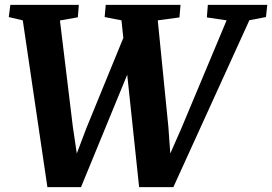

<svg xmlns="http://www.w3.org/2000/svg" viewBox="-20 -763 1117 788"><path d="M174.5 5 73.5 -679.5 16 -693 22.5 -743H303.5L299.5 -692L226 -679L279 -242.5L304.5 -70L272.5 -73L334.5 -237L491.5 -620.5L510 -475.5L312.5 5ZM551 5 478.5 -679.5 409.5 -693 414 -743H721L716.5 -691.5L627.5 -679.5L671 -242.5L683.5 -69.5L653 -74L725.5 -239L910 -679.5L829 -691.5L833 -743H1077L1071.5 -693L1003.5 -680L691.5 5Z"/></svg>

Font: Merriweather 20pt ExtraBold
Style: Italic
Weight: 800
Italic angle: -7.8°
Version: Version 2.101